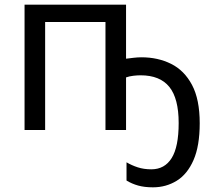

<svg xmlns="http://www.w3.org/2000/svg" viewBox="-20 -556 903 821"><path d="M519 -536V-305Q535 -307 552 -309Q569 -311 585 -311Q655 -311 711.5 -283Q768 -255 801 -193Q834 -131 834 -29Q834 68 807.5 128.5Q781 189 735.5 217Q690 245 634 245Q598 245 571 237.5Q544 230 521 216V138Q543 151 569 159.5Q595 168 627 168Q684 168 714 120Q744 72 744 -30Q744 -135 704 -184.5Q664 -234 581 -234Q567 -234 550 -232Q533 -230 519 -225V0H431V-462H173V0H85V-536Z"/></svg>

Font: Noto Sans IKEA
Style: Regular
Weight: 400
Designer: Monotype Design Team
Foundry: Monotype Imaging Inc.
Version: Version 2.001